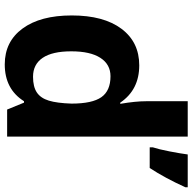

<svg xmlns="http://www.w3.org/2000/svg" viewBox="-21 -779 810 808"><g transform="rotate(90 384.0 -375.0)"><path d="M45 -272Q45 -406 101 -481Q157 -556 255 -556Q358 -556 412 -476H417Q406 -540 406 -585V-760H555V0H441L412 -71H406Q355 10 251 10Q155 10 100 -65Q45 -140 45 -272ZM600 -613Q608 -637 617 -683Q626 -729 630 -760H768V-750Q729 -664 687 -600H600ZM416 -271Q416 -358 389 -396.5Q362 -435 301 -435Q251 -435 223.5 -392.5Q196 -350 196 -270Q196 -190 223.5 -149.5Q251 -109 303 -109Q345 -109 369 -125Q393 -141 403.5 -175.5Q414 -210 416 -271Z"/></g></svg>

Font: OpenSansMMV
Style: Bold
Weight: 700
Foundry: Ascender Corporation
Version: Version 4.001